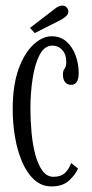

<svg xmlns="http://www.w3.org/2000/svg" viewBox="-20 -658 329 688"><path d="M164.5 10Q129.5 10 103.2 -13.5Q77 -37 59.8 -76.8Q42.5 -116.5 34 -165.8Q25.5 -215 25.5 -266.5Q25.5 -352.5 46.5 -410.5Q67.5 -468.5 99.8 -498.2Q132 -528 165 -528Q197 -528 218.5 -508.8Q240 -489.5 251 -459.2Q262 -429 262 -396.5Q262 -354 234.5 -354Q220.5 -354 213 -364Q205.5 -374 205.5 -390Q205.5 -405.5 211.5 -412.2Q217.5 -419 217.5 -436.5Q217.5 -463 203.2 -478.8Q189 -494.5 167.5 -494.5Q139 -494.5 121.8 -461Q104.5 -427.5 96.8 -375.8Q89 -324 89 -269.5Q89 -228.5 92.8 -185.5Q96.5 -142.5 106 -106Q115.5 -69.5 131.5 -47Q147.5 -24.5 172 -24.5Q198 -24.5 212.5 -38Q227 -51.5 235 -74L259.5 -54Q251 -33 228 -11.5Q205 10 164.5 10ZM104.5 -539.5 87.5 -558 174 -624.5Q189.5 -638 203.5 -638Q216.5 -638 222.5 -626.5Q225 -622.5 225 -617Q225 -607.5 216.2 -599.5Q207.5 -591.5 195.5 -585.5Z"/></svg>

Font: Imbue 10pt Light
Style: Regular
Weight: 300
Designer: Tyler Finck
Foundry: Etcetera Type Company
Version: Version 1.102; ttfautohint (v1.8.3)